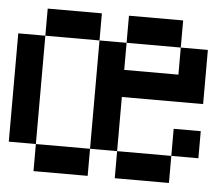

<svg xmlns="http://www.w3.org/2000/svg" viewBox="-44 -593 724 642"><g transform="rotate(5 318.0 -272.5)"><path d="M0 -454.5V-90.9H90.9V-454.5ZM272.7 -454.5V-545.5H90.9V-454.5ZM272.7 -454.5V-90.9H363.6V-272.7H636.4V-454.5H545.5V-363.6H363.6V-454.5ZM545.5 -545.5H363.6V-454.5H545.5ZM545.5 -90.9H363.6V0H545.5ZM545.5 -181.8V-90.9H636.4V-181.8ZM272.7 -90.9H90.9V0H272.7Z"/></g></svg>

Font: Departure Mono
Style: Regular
Weight: 400
Monospace: yes
Designer: Helena Zhang
Version: Version 1.500;Glyphs 3.3.1 (3343)